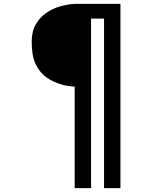

<svg xmlns="http://www.w3.org/2000/svg" viewBox="-20 -770 740 990"><path d="M365 -323.5Q328 -325.5 301.5 -333Q275 -340.5 253.5 -351Q217.5 -368.5 196 -391.8Q174.5 -415 162.8 -441.8Q151 -468.5 147.2 -497.8Q143.5 -527 143.5 -556Q143.5 -608.5 164.5 -644.5Q185.5 -680.5 218.2 -703.2Q251 -726 290 -737Q329 -748 365 -750H601V200H516.5V-674H449.5V200H365Z"/></svg>

Font: B612
Style: Regular
Weight: 400
Designer: Nicolas Chauveau, Thomas Paillot, Jonathan Favre-Lamarine, Jean-Luc Vinot
Foundry: AIRBUS
Version: Version 1.008